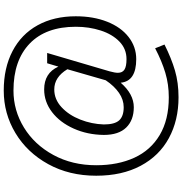

<svg xmlns="http://www.w3.org/2000/svg" viewBox="6 -768 974 1026"><g transform="rotate(-90 493.0 -255.0)"><path d="M625 -157Q617 -128 617 -112Q617 -88 634 -77Q651 -66 690 -66Q745 -66 784 -104Q823 -142 843 -204Q863 -266 863 -337Q863 -497 773 -583.5Q683 -670 522 -670Q416 -670 324.5 -614Q233 -558 178 -457Q123 -356 123 -228Q123 -112 163 -24.5Q203 63 284.5 111.5Q366 160 486 160Q555 160 617 141.5Q679 123 748 87L768 137Q694 174 629 193Q564 212 486 212Q363 212 268 160.5Q173 109 120 9.5Q67 -90 67 -228Q67 -372 129 -484.5Q191 -597 295 -659.5Q399 -722 522 -722Q643 -722 733 -675Q823 -628 871 -541Q919 -454 919 -337Q919 -243 890 -169.5Q861 -96 808.5 -55Q756 -14 690 -14Q572 -14 564 -97Q503 -27 433 -27Q364 -27 324.5 -67.5Q285 -108 285 -187Q286 -275 319 -348.5Q352 -422 407 -464Q462 -506 528 -506Q616 -506 650 -430L668 -490H723ZM636 -382Q594 -452 528 -452Q475 -452 433 -413Q391 -374 367 -313Q343 -252 341 -187Q341 -129 363 -105Q385 -81 433 -81Q473 -81 509.5 -106Q546 -131 577 -177Z"/></g></svg>

Font: Biryani UltraLight
Style: Regular
Weight: 250
Designer: Dan Reynolds and Mathieu Réguer
Foundry: Dan Reynolds and Mathieu Réguer
Version: Version 1.003; ttfautohint (v1.1) -l 5 -r 5 -G 72 -x 0 -D la